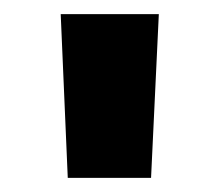

<svg xmlns="http://www.w3.org/2000/svg" viewBox="-20 -690 311 272"><path d="M66 -670 76 -438H194L205 -670Z"/></svg>

Font: LT Wave Alt Black
Style: Regular
Weight: 900
Designer: Daniel Lyons
Version: Version 2.5 (Glyphs App)